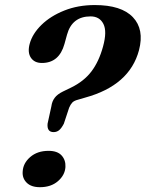

<svg xmlns="http://www.w3.org/2000/svg" viewBox="-20 -750 591 779"><path d="M188.5 -319Q191 -338.5 201.8 -353Q212.5 -367.5 235 -378.5L268 -394.5Q320.5 -420 351 -460.2Q381.5 -500.5 398 -561Q415 -622.5 399.5 -653Q384 -683.5 347.5 -683.5Q272.5 -683.5 252 -609.5L241.5 -571.5Q220 -494.5 150 -494.5Q119.5 -494.5 105.2 -516Q91 -537.5 100.5 -572.5Q111.5 -613 148.2 -649Q185 -685 240.8 -707.2Q296.5 -729.5 364.5 -729.5Q472.5 -729.5 519.2 -680.2Q566 -631 544 -546.5Q506 -403.5 325.5 -354L296.5 -345.5Q280.5 -341.5 273.2 -333.8Q266 -326 260.5 -313L239 -248Q229 -229 219.5 -221.5Q210 -214 197.5 -214Q170 -214 173 -248ZM142 9.5Q106.5 9.5 88.2 -8.8Q70 -27 72 -53.5Q73.5 -87.5 102.5 -112.8Q131.5 -138 177 -138Q213 -138 230 -119.2Q247 -100.5 245.5 -72.5Q243.5 -39.5 215.2 -15Q187 9.5 142 9.5Z"/></svg>

Font: Fraunces 72pt S050 SemiBold
Style: Italic
Weight: 600
Italic angle: -16°
Version: Version 1.000; ttfautohint (v1.8.3)